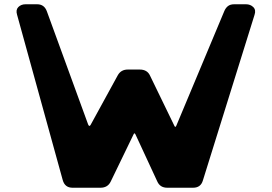

<svg xmlns="http://www.w3.org/2000/svg" viewBox="-20 -880 1273 900"><path d="M931 -34Q921 0 885 0H764Q730 0 717 -30L615 -250Q610 -260 606 -250L499 -29Q485 0 451 0H320Q284 0 274 -36L60 -811Q53 -834 66 -847Q79 -860 100 -860H154Q188 -860 200 -826L393 -297Q395 -291 398.5 -290Q402 -289 405 -295L532 -527Q547 -554 579 -554H635Q670 -554 683 -526L797 -291Q802 -279 807 -292L1031 -827Q1037 -842 1048 -851Q1059 -860 1078 -860H1133Q1154 -860 1167.5 -846.5Q1181 -833 1173 -810Z"/></svg>

Font: OpenDyslexic3
Style: Bold
Weight: 700
Designer: Abelardo Gonzalez
Version: Version 1.000;PS 001.001;hotconv 1.0.56